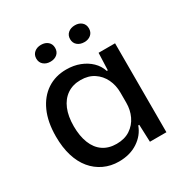

<svg xmlns="http://www.w3.org/2000/svg" viewBox="-166 -847 952 989"><g transform="rotate(-30 309.5 -352.0)"><path d="M261 9Q213 9 172.5 -10Q132 -29 103 -64Q74 -99 58.5 -149.5Q43 -200 43 -265Q43 -351 70.5 -412Q98 -473 147 -505.5Q196 -538 261 -538Q305 -538 341 -524Q377 -510 402.5 -485.5Q428 -461 439 -427H445L449 -529H547V0H449L445 -103H439Q421 -53 374 -22Q327 9 261 9ZM296 -76Q344 -76 377 -98Q410 -120 427 -156Q444 -192 444 -235V-295Q444 -339 426.5 -375Q409 -411 376.5 -432.5Q344 -454 298 -454Q251 -454 217.5 -431Q184 -408 166.5 -366Q149 -324 149 -265Q149 -207 166 -164Q183 -121 216 -98.5Q249 -76 296 -76ZM414 -613Q389 -613 373 -626.5Q357 -640 357 -663Q357 -686 373 -699.5Q389 -713 414 -713Q438 -713 453.5 -699.5Q469 -686 469 -663Q469 -640 453.5 -626.5Q438 -613 414 -613ZM212 -613Q188 -613 172 -626.5Q156 -640 156 -663Q156 -686 172 -699.5Q188 -713 212 -713Q237 -713 252.5 -699.5Q268 -686 268 -663Q268 -640 252.5 -626.5Q237 -613 212 -613Z"/></g></svg>

Font: Mona Sans ExtraLight Medium
Style: Regular
Weight: 500
Version: Version 2.000